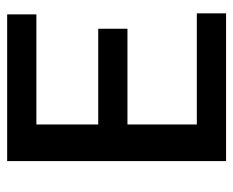

<svg xmlns="http://www.w3.org/2000/svg" viewBox="-80 -600 680 561"><g transform="rotate(-90 260.5 -320.0)"><path d="M456.5 -373.5V-288.1H176.8V-85.4H501.5V0H69.8V-639.6H498.5V-554.2H176.8V-373.5Z"/></g></svg>

Font: Yantramanav Medium
Style: Regular
Weight: 500
Version: Version 1.001;PS 1.0;hotconv 1.0.72;makeotf.lib2.5.5900; ttf